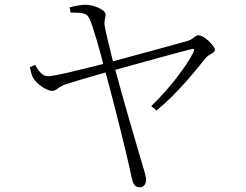

<svg xmlns="http://www.w3.org/2000/svg" viewBox="-20 -762 1040 811"><path d="M128 -488 106 -478C111 -455 115 -441 120 -433C136 -405 179 -378 200 -378C219 -378 229 -398 261 -407C281 -414 363 -438 426 -456C455 -350 513 -123 535 -17C541 11 547 29 570 29C588 29 597 15 597 -4C597 -16 586 -53 576 -85C556 -151 502 -338 467 -467C560 -492 739 -543 787 -554C799 -557 804 -556 796 -539C767 -482 697 -389 619 -314L641 -295C732 -370 807 -465 848 -516C862 -534 888 -537 888 -552C888 -565 845 -613 817 -613C804 -613 796 -596 775 -590C728 -576 552 -529 457 -503C443 -559 426 -629 422 -654C419 -680 427 -687 426 -703C425 -718 381 -742 339 -742C323 -742 298 -737 274 -731L278 -709C326 -708 346 -709 358 -683C373 -651 403 -544 416 -492C314 -466 201 -438 181 -440C156 -441 139 -469 128 -488Z"/></svg>

Font: Noto Serif CJK HK ExtraLight
Style: Regular
Weight: 200
Designer: Ryoko NISHIZUKA 西塚涼子 (kana & ideographs); Frank Grießhammer (Latin, Greek & Cyrillic); Wenlong ZHANG 张文龙 (bopomofo); San
Foundry: Adobe
Version: Version 2.001;hotconv 1.1.0;makeotfexe 2.6.0